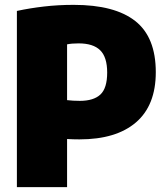

<svg xmlns="http://www.w3.org/2000/svg" viewBox="-20 -770 688 790"><path d="M49.5 0V-725Q103 -736.5 161 -743.2Q219 -750 283.5 -750Q452 -750 536.5 -683.5Q621 -617 621 -473Q621 -336.5 539.5 -266.5Q458 -196.5 306.5 -196.5Q281 -196.5 256 -198V0ZM308.5 -355Q365 -355 393 -381Q421 -407 421 -471.5Q421 -535 392.2 -563.2Q363.5 -591.5 303.5 -591.5Q275 -591.5 256 -587.5V-358Q280.5 -355 308.5 -355Z"/></svg>

Font: Encode Sans Semi Condensed Black
Style: Regular
Weight: 900
Width: 4
Designer: Multiple Designers
Foundry: Impallari Type
Version: Version 3.000; ttfautohint (v1.8.3) -l 8 -r 50 -G 200 -x 14 